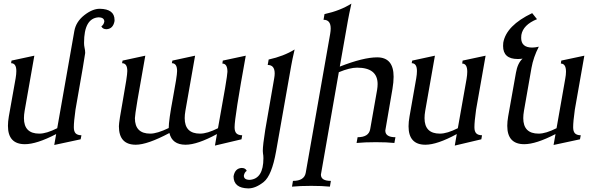

<svg xmlns="http://www.w3.org/2000/svg" viewBox="-20 -799 3334 1073"><path d="M283.2 11.2 293.9 -49.8Q185.1 6.8 119.1 6.8Q24.4 6.8 24.4 -95.7Q24.4 -119.1 29.3 -147.9L67.4 -361.8Q71.3 -384.8 71.3 -401.9Q71.3 -445.8 42 -445.8L44.4 -460.4L171.9 -487.8L117.7 -179.7Q113.8 -157.2 113.8 -138.7Q113.8 -52.2 199.7 -52.2Q239.7 -52.2 299.8 -82.5L395.5 -626Q404.8 -677.7 450.7 -713.9Q496.6 -750 537.6 -750Q620.1 -748.5 620.1 -687.5V-681.6Q612.3 -637.7 575.2 -635.7Q553.7 -635.7 546.4 -651.9Q559.6 -660.2 563 -678.2Q563 -702.1 529.8 -702.1Q449.7 -696.3 449.7 -559.6Q449.7 -544.9 452.1 -534.7Q456.1 -518.1 456.1 -502.9Q456.1 -493.2 401.9 -186Q392.6 -119.6 392.6 -87.9Q392.6 -64.5 402.6 -54Q412.6 -43.5 435.1 -43L430.7 -20.5Z M1181.2 14.6 1192.4 -49.8Q1083 9.8 1017.1 9.8Q941.9 9.8 926.8 -55.7Q803.7 9.8 738.8 9.8Q644.5 9.8 644.5 -93.3Q644.5 -117.7 668 -246.3Q691.4 -375 691.4 -401.9Q691.4 -445.8 662.1 -445.8L665 -460.4L792 -487.8Q733.9 -167 733.9 -138.7Q733.9 -52.2 819.8 -52.2Q857.9 -52.2 922.9 -83.5Q922.9 -126.5 946.3 -250.7Q969.7 -375 969.7 -401.9Q969.7 -445.8 940.4 -445.8L943.4 -460.4L1070.3 -487.8L1016.1 -179.7Q1012.2 -157.2 1012.2 -138.7Q1012.2 -52.2 1098.1 -52.2Q1138.2 -52.2 1198.2 -82.5Q1251 -371.6 1251 -397.9Q1251 -443.4 1222.7 -443.8L1225.1 -460.4L1353.5 -487.8Q1291 -144 1291 -87.9Q1291 -64.5 1301 -54Q1311 -43.5 1333.5 -43L1329.6 -20.5Z M1367.7 253.9Q1285.2 252.4 1285.2 186.5Q1293 141.6 1330.6 139.6Q1352.1 139.6 1358.9 155.8Q1346.2 163.6 1342.8 182.6Q1342.8 206.1 1376 206.1Q1452.1 200.2 1452.1 85.4Q1452.1 69.8 1449.7 58.1Q1448.7 53.2 1448.7 44.4Q1448.7 12.2 1462.4 -73.7L1512.2 -360.4Q1515.1 -376.5 1515.1 -388.7Q1515.1 -436 1476.1 -436L1481.4 -466.3Q1565.9 -484.9 1626.5 -522.5Q1612.8 -463.4 1607.4 -431.6L1522.9 46.9Q1499 181.6 1453.9 217.8Q1408.7 253.9 1367.7 253.9Z M1823.7 244.1Q1781.2 239.7 1719.2 239.7Q1657.7 239.7 1611.8 244.1L1617.2 211.9Q1680.2 211.9 1688.5 167L1825.2 -609.9Q1828.1 -627 1828.1 -640.1Q1828.1 -688.5 1788.1 -688.5L1793.5 -720.2Q1881.3 -739.3 1943.8 -778.8Q1930.2 -717.3 1924.3 -684.1L1878.9 -426.8Q2010.7 -478.5 2087.9 -478.5Q2179.7 -478.5 2179.7 -370.1Q2179.7 -340.3 2173.3 -302.2Q2133.8 -77.1 2133.3 -69.3Q2133.3 -32.2 2189.9 -32.2L2184.1 0Q2142.6 -4.4 2080.6 -4.4Q2018.6 -4.4 1972.7 0L1978.5 -32.2Q2041 -32.2 2048.8 -77.1L2087.4 -296.4Q2090.3 -314 2090.3 -329.1Q2090.3 -420.9 1975.6 -420.9Q1934.6 -420.9 1873.5 -395.5Q1774.4 167 1773.4 176.8Q1773.4 211.9 1829.1 211.9Z M2521.5 14.6 2532.7 -49.8Q2423.3 9.8 2357.4 9.8Q2263.2 9.8 2263.2 -93.3Q2263.2 -117.7 2268.6 -147.9L2306.2 -361.8Q2310.1 -384.8 2310.1 -401.9Q2310.1 -445.8 2280.8 -445.8L2283.7 -460.4L2410.6 -487.8L2356.4 -179.7Q2352.5 -157.2 2352.5 -138.7Q2352.5 -52.2 2438.5 -52.2Q2478.5 -52.2 2538.6 -82.5L2587.4 -357.9Q2591.3 -381.3 2591.3 -397.9Q2591.3 -443.4 2563 -443.8L2565.4 -460.4L2693.8 -487.8L2640.6 -186Q2631.3 -119.6 2631.3 -87.9Q2631.3 -64.5 2641.4 -54Q2651.4 -43.5 2673.8 -43L2669.9 -20.5Z M3073.7 11.2 3084.5 -49.8Q2975.6 6.8 2909.7 6.8Q2814.9 6.8 2814.9 -95.7Q2814.9 -119.1 2819.8 -147.9L2863.3 -392.1Q2872.6 -446.3 2900.4 -471.2Q2886.2 -469.2 2873.5 -469.2Q2791.5 -469.2 2791.5 -542L2792.5 -560.5Q2809.6 -656.7 2954.1 -725.6L2981 -691.9Q2903.3 -660.2 2893.6 -603.5L2892.6 -587.4Q2892.6 -533.2 2954.6 -533.2Q2970.7 -533.2 2991.2 -538.1Q2960.9 -479.5 2950.2 -419.4L2908.2 -179.7Q2904.3 -157.2 2904.3 -138.7Q2904.3 -52.2 2990.2 -52.2Q3030.3 -52.2 3090.3 -82.5L3138.7 -357.9Q3143.1 -381.3 3143.1 -398.4Q3143.1 -443.4 3114.3 -443.8L3116.7 -460.4L3245.6 -487.8L3192.4 -186Q3183.1 -119.6 3183.1 -87.9Q3183.1 -64.5 3193.1 -54Q3203.1 -43.5 3225.6 -43L3221.2 -20.5Z"/></svg>

Font: Kelvinch
Style: Italic
Weight: 400
Italic angle: -10°
Designer: Paul James Miller
Foundry: High-Logic / Made with FontCreator
Version: Version 3.40;July 22, 2017;FontCreator 11.0.0.2388 64-bit